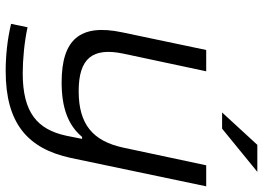

<svg xmlns="http://www.w3.org/2000/svg" viewBox="-145 -575 926 676"><g transform="rotate(90 318.0 -237.0)"><path d="M536 -23 636 -500H562L500 -209C477 -101 418 -51 301 -51C185 -51 146 -100 169 -209L231 -500H156L94 -205C62 -55 120 9 270 9C360 9 421 -14 462 -63H469L458 -8C436 95 376 146 238 146C189 146 126 140 76 129L64 187C118 200 176 206 230 206C414 206 503 129 536 -23ZM376 -556H433L585 -680H490Z"/></g></svg>

Font: LT Wave Light
Style: Italic
Weight: 300
Designer: Daniel Lyons
Version: Version 2.5 (Glyphs App)